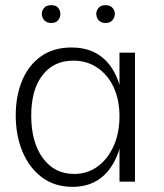

<svg xmlns="http://www.w3.org/2000/svg" viewBox="-20 -704 636 744"><path d="M261 20Q192 20 143 -16.5Q94 -53 67.5 -115.5Q41 -178 41 -257Q41 -334 66.5 -393.5Q92 -453 140 -486.5Q188 -520 257 -520Q354 -520 406.5 -450Q459 -380 459 -252Q459 -124 407 -52Q355 20 261 20ZM267 -30Q319 -30 358.5 -59Q398 -88 420.5 -138.5Q443 -189 443 -253Q443 -317 420.5 -365.5Q398 -414 357.5 -441.5Q317 -469 264 -469Q188 -469 144.5 -412.5Q101 -356 101 -256Q101 -153 146 -91.5Q191 -30 267 -30ZM443 0V-500H503V0ZM142 -650Q142 -663 151 -673.5Q160 -684 179 -684Q197 -684 205.5 -673.5Q214 -663 214 -650Q214 -637 205.5 -626Q197 -615 179 -615Q167 -615 158.5 -620Q150 -625 146 -633.5Q142 -642 142 -650ZM353 -650Q353 -663 362 -673.5Q371 -684 389 -684Q407 -684 416 -673.5Q425 -663 425 -650Q425 -637 416 -626Q407 -615 389 -615Q377 -615 369 -620Q361 -625 357 -633.5Q353 -642 353 -650Z"/></svg>

Font: Moderustic Light
Style: Regular
Weight: 300
Designer: Tural Alisoy
Foundry: TAFT Foundry
Version: Version 2.120